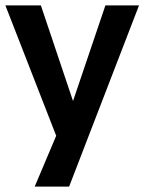

<svg xmlns="http://www.w3.org/2000/svg" viewBox="-20 -514 537 714"><path d="M109 180 205 -47V32L0 -494H132L259 -116H244L372 -494H497L237 180Z"/></svg>

Font: Nunito Sans 10pt SemiCondensed
Style: Bold
Weight: 700
Width: 4
Designer: Vernon Adams
Foundry: Vernon Adams
Version: Version 3.101;gftools[0.9.27]